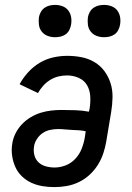

<svg xmlns="http://www.w3.org/2000/svg" viewBox="-20 -756 540 784"><path d="M202 8Q177 8 153 4Q129 0 107.5 -10Q86 -20 69 -36.5Q52 -53 42.5 -74.5Q33 -96 29.5 -120Q26 -144 30 -169Q33 -190 43 -210.5Q53 -231 69 -248Q85 -265 105 -277Q125 -289 146 -295.5Q167 -302 188.5 -304.5Q210 -307 231 -307Q260 -307 288 -306Q316 -305 343 -300L346 -313Q350 -338 348.5 -363Q347 -388 335.5 -408Q324 -428 301.5 -438Q279 -448 254 -448Q237 -448 219.5 -444Q202 -440 185.5 -430Q169 -420 156.5 -406Q144 -392 135 -376L60 -412Q74 -438 95 -461Q116 -484 142 -499.5Q168 -515 197 -521.5Q226 -528 254 -528Q284 -528 312.5 -522.5Q341 -517 365.5 -502.5Q390 -488 406.5 -465.5Q423 -443 431.5 -416Q440 -389 439.5 -359Q439 -329 434 -299L414 -179Q410 -155 402 -130.5Q394 -106 380 -83.5Q366 -61 346 -42.5Q326 -24 302 -12.5Q278 -1 252.5 3.5Q227 8 202 8ZM203 -72Q225 -72 247.5 -80.5Q270 -89 287 -107Q304 -125 313 -147.5Q322 -170 326 -193L330 -220Q317 -223 302.5 -224Q288 -225 273.5 -225.5Q259 -226 245.5 -227.5Q232 -229 217 -229Q201 -229 184.5 -225.5Q168 -222 154 -212.5Q140 -203 130.5 -188Q121 -173 119 -158Q116 -139 120.5 -122Q125 -105 137 -93.5Q149 -82 166.5 -77Q184 -72 203 -72ZM405 -604Q389 -604 374.5 -609.5Q360 -615 350.5 -627Q341 -639 339 -654.5Q337 -670 339 -686Q341 -697 347 -707.5Q353 -718 362.5 -724.5Q372 -731 383 -733.5Q394 -736 405 -736Q421 -736 435.5 -730.5Q450 -725 459 -713Q468 -701 470.5 -685.5Q473 -670 470 -654Q468 -643 462.5 -632.5Q457 -622 447.5 -615.5Q438 -609 427 -606.5Q416 -604 405 -604ZM205 -604Q189 -604 174.5 -609.5Q160 -615 150.5 -627Q141 -639 139 -654.5Q137 -670 139 -686Q141 -697 147 -707.5Q153 -718 162.5 -724.5Q172 -731 183 -733.5Q194 -736 205 -736Q221 -736 235.5 -730.5Q250 -725 259 -713Q268 -701 270.5 -685.5Q273 -670 270 -654Q268 -643 262.5 -632.5Q257 -622 247.5 -615.5Q238 -609 227 -606.5Q216 -604 205 -604Z"/></svg>

Font: Iosevka Curly Slab Medium
Style: Italic
Weight: 500
Italic angle: -9°
Monospace: yes
Designer: Belleve Invis
Foundry: Belleve Invis
Version: Version 22.1.2; ttfautohint (v1.8.4)